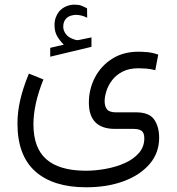

<svg xmlns="http://www.w3.org/2000/svg" viewBox="-20 -563 761 827"><path d="M254.9 -370.6Q238.3 -386.7 226.6 -406.5Q214.8 -426.3 214.8 -454.6Q214.8 -472.7 220 -487.1Q225.1 -501.5 233.9 -512.7Q246.1 -527.3 263.9 -535.2Q281.7 -543 300.3 -543Q318.8 -543 330.6 -538.6Q342.3 -534.2 355 -526.9L355.5 -486.8Q330.6 -499 307.1 -499Q297.9 -499 286.6 -495.8Q275.4 -492.7 266.6 -484.9Q260.3 -479 256.3 -470Q252.4 -460.9 252.4 -448.2Q252.4 -430.7 264.4 -415.3Q276.4 -399.9 301.3 -392.6Q303.2 -392.1 306.2 -391.1Q309.1 -390.1 313 -390.1Q316.4 -390.1 318.8 -390.6L374 -401.9V-361.3L196.3 -318.8V-356.9ZM167 -220.7Q124 -113.8 124 -27.8Q124 74.7 179.9 123.3Q235.8 171.9 348.6 172.4Q391.1 172.4 435.5 164.3Q480 156.2 517.6 139.4Q555.2 122.6 578.4 95.9Q601.6 69.3 601.6 32.7Q601.6 9.3 590.1 0.7Q578.6 -7.8 555.7 -7.8H475.6Q362.8 -7.8 362.8 -121.1Q362.8 -178.2 388.4 -228.3Q414.1 -278.3 462.2 -309.3Q510.3 -340.3 577.1 -340.3Q590.3 -340.3 614 -338.4Q637.7 -336.4 661.6 -327.6L648.9 -260.7Q628.4 -266.1 609.4 -267.6Q590.3 -269 577.1 -269Q535.6 -269 507.3 -254.2Q479 -239.3 462.2 -216.6Q445.3 -193.8 438 -169.7Q430.7 -145.5 430.7 -127.4Q430.7 -104 441.2 -91.6Q451.7 -79.1 480.5 -79.1H568.4Q623 -78.6 644.3 -47.9Q665.5 -17.1 665.5 30.8Q665.5 95.2 624.8 143.1Q584 190.9 513.2 217.3Q442.4 243.7 351.1 243.7Q209 243.7 132.1 175.3Q55.2 106.9 55.2 -31.2Q55.2 -81.1 67.4 -133.5Q79.6 -186 104.5 -246.1Z"/></svg>

Font: Vazir Light FD-UI
Style: Light-FD-UI
Weight: 300
Designer: Saber Rastikerdar
Foundry: Saber Rastikerdar
Version: Version 30.1.0